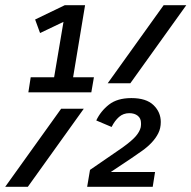

<svg xmlns="http://www.w3.org/2000/svg" viewBox="-52 -718 736 738"><path d="M294 -65 419 -151Q455 -177 470 -194.5Q485 -212 489 -229Q490 -233 490 -238Q490 -243 490 -245Q490 -263 477.5 -273Q465 -283 445 -283Q422 -283 405.5 -268.5Q389 -254 377 -230L318 -255Q335 -291 367 -316Q399 -341 453 -341Q510 -341 538 -314Q566 -287 566 -249Q566 -225 556.5 -206Q547 -187 531 -170Q515 -153 494.5 -138.5Q474 -124 452 -109L374 -57H544L535 0H283ZM66 -421H156L192 -634L102 -591L83 -643L197 -698H275L229 -421H309L299 -363H57ZM577 -698H664L449 -398H362ZM183 -300H270L55 0H-32Z"/></svg>

Font: IBM Plex Mono Medium
Style: Italic
Weight: 500
Italic angle: -9°
Monospace: yes
Designer: Mike Abbink, Paul van der Laan, Pieter van Rosmalen
Foundry: Bold Monday
Version: Version 2.3